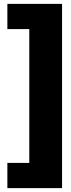

<svg xmlns="http://www.w3.org/2000/svg" viewBox="-20 -845 364 990"><path d="M300 -825H18V-695H131V-5H18V125H300Z"/></svg>

Font: Fira Sans ExtraBold
Style: Regular
Weight: 800
Designer: bBox Type GmbH & Carrois Corporate GbR & Edenspiekermann AG
Foundry: bBox Type GmbH & Carrois Corporate GbR & Edenspiekermann AG
Version: Version 4.300;PS 004.300;hotconv 1.0.88;makeotf.lib2.5.64775